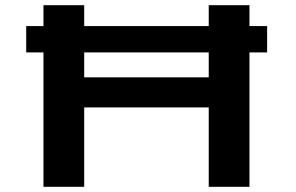

<svg xmlns="http://www.w3.org/2000/svg" viewBox="-20 -720 1140 740"><path d="M147.5 0V-518H81V-619.5H147.5V-700H304.5V-619.5H784.5V-700H941.5V-619.5H1009.5V-518H941.5V0H784.5V-306H304.5V0ZM304.5 -422H784.5V-518H304.5Z"/></svg>

Font: Trispace Expanded SemiBold
Style: Regular
Weight: 600
Width: 7
Designer: Tyler Finck
Foundry: Etcetera Type Company
Version: Version 1.210; ttfautohint (v1.8.3)